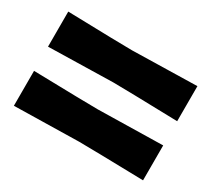

<svg xmlns="http://www.w3.org/2000/svg" viewBox="-80 -669 680 618"><g transform="rotate(30 260.0 -360.0)"><path d="M20 -185.1V-314.9Q219.7 -310.1 259.8 -310.1L500 -314.9V-185.1Q299.8 -189.9 259.8 -189.9ZM20 -404.8V-535.2Q219.7 -529.8 259.8 -529.8L500 -535.2V-404.8Q299.8 -410.2 259.8 -410.2Z"/></g></svg>

Font: Zantroke
Style: Regular
Weight: 500
Foundry: gluk
Version: Version 0.36